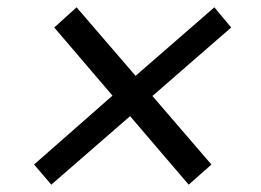

<svg xmlns="http://www.w3.org/2000/svg" viewBox="-20 -548 711 524"><path d="M120 -44 73 -99 287 -287 128 -473 189 -528 350 -341 565 -528 611 -473 396 -286 557 -99 495 -44 335 -231Z"/></svg>

Font: Nunito Sans 10pt SemiExpanded SemiBold
Style: Italic
Weight: 600
Width: 6
Italic angle: -9°
Designer: Vernon Adams
Foundry: Vernon Adams
Version: Version 3.101;gftools[0.9.27]